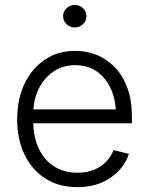

<svg xmlns="http://www.w3.org/2000/svg" viewBox="-20 -755 608 786"><path d="M296.9 11.2Q221.2 11.2 165.8 -24.2Q110.4 -59.6 80.3 -122.3Q50.3 -185.1 50.3 -266.6Q50.3 -348.6 80.3 -411.9Q110.4 -475.1 164.1 -511Q217.8 -546.9 287.6 -546.9Q334.5 -546.9 376.2 -530Q418 -513.2 450.4 -479.2Q482.9 -445.3 501.5 -394.8Q520 -344.2 520 -276.9V-250.5H91.8V-307.1H484.4L454.6 -286.1Q454.6 -344.7 434.3 -390.4Q414.1 -436 376.7 -462.2Q339.4 -488.3 287.6 -488.3Q236.3 -488.3 197.8 -461.4Q159.2 -434.6 137.7 -389.9Q116.2 -345.2 116.2 -290.5V-258.8Q116.2 -195.3 138.2 -147.9Q160.2 -100.6 200.9 -74.2Q241.7 -47.9 296.9 -47.9Q335.4 -47.9 365 -60.1Q394.5 -72.3 414.8 -93.5Q435.1 -114.7 444.8 -140.6L507.8 -125Q495.6 -87.9 466.8 -56.6Q438 -25.4 394.8 -7.1Q351.6 11.2 296.9 11.2ZM286.1 -642.6Q266.6 -642.6 252.4 -656.2Q238.3 -669.9 238.3 -689Q238.3 -708 252.4 -721.4Q266.6 -734.9 286.1 -734.9Q305.7 -734.9 319.8 -721.4Q334 -708 334 -689Q334 -669.9 319.8 -656.2Q305.7 -642.6 286.1 -642.6Z"/></svg>

Font: Inter 18pt Light
Style: Regular
Weight: 300
Designer: Rasmus Andersson
Foundry: rsms
Version: Version 4.001;git-66647c0bb